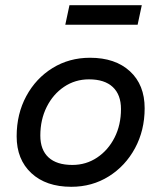

<svg xmlns="http://www.w3.org/2000/svg" viewBox="-20 -706 620 738"><path d="M254 12Q157 12 100.5 -40.5Q44 -93 44 -182Q44 -268 81 -336.5Q118 -405 182 -444.5Q246 -484 326 -484Q423 -484 479.5 -432Q536 -380 536 -290Q536 -205 499 -136.5Q462 -68 398 -28Q334 12 254 12ZM258 -72Q311 -72 353.5 -100.5Q396 -129 420.5 -177.5Q445 -226 445 -287Q445 -342 413.5 -371.5Q382 -401 322 -401Q269 -401 226.5 -372.5Q184 -344 159.5 -295Q135 -246 135 -185Q135 -130 166.5 -101Q198 -72 258 -72ZM231 -611 247 -686H525L509 -611Z"/></svg>

Font: Sometype Mono Medium
Style: Italic
Weight: 500
Italic angle: -12°
Monospace: yes
Designer: Ryoichi Tsunekawa
Foundry: Dharma Type
Version: Version 1.000; ttfautohint (v1.8.3)